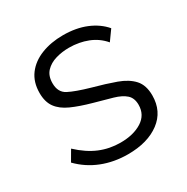

<svg xmlns="http://www.w3.org/2000/svg" viewBox="-130 -642 743 764"><g transform="rotate(-30 241.5 -260.0)"><path d="M246 10Q182 10 127.5 -11.5Q73 -33 32 -75L60 -123Q104 -82 148.5 -63.5Q193 -45 243 -45Q303 -45 341.5 -69.5Q380 -94 380 -140Q380 -171 361.5 -187.5Q343 -204 308.5 -214Q274 -224 226 -237Q172 -252 135.5 -268.5Q99 -285 80.5 -310.5Q62 -336 62 -377Q62 -427 87.5 -461Q113 -495 157.5 -512.5Q202 -530 257 -530Q317 -530 363 -511Q409 -492 438 -458L405 -412Q378 -444 338.5 -459.5Q299 -475 253 -475Q221 -475 192 -466.5Q163 -458 144.5 -438.5Q126 -419 126 -385Q126 -343 157 -327Q188 -311 251 -293Q310 -277 354 -261Q398 -245 422 -218.5Q446 -192 446 -145Q446 -72 391 -31Q336 10 246 10Z"/></g></svg>

Font: Raleway
Style: Regular
Weight: 400
Designer: Matt McInerney, Pablo Impallari, Rodrigo Fuenzalida
Foundry: Matt McInerney, Pablo Impallari, Rodrigo Fuenzalida
Version: Version 4.101;RELEASE